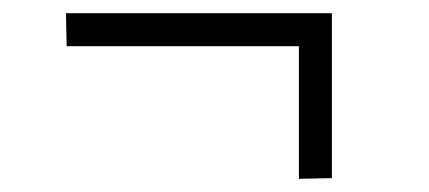

<svg xmlns="http://www.w3.org/2000/svg" viewBox="-20 -315 650 291"><path d="M80 -295 81 -245H433V-44L483 -45V-295Z"/></svg>

Font: Prida01
Style: Black
Weight: 900
Designer: gluk
Foundry: gluk
Version: Version 00.072